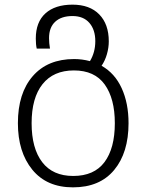

<svg xmlns="http://www.w3.org/2000/svg" viewBox="-20 -566 631 826"><path d="M57 -36Q57 -165 121 -238.5Q185 -312 299 -312Q333 -312 367 -303Q390 -341 390 -389Q390 -438 364.5 -467.5Q339 -497 292 -497Q244 -497 217.5 -472.5Q191 -448 191 -402Q191 -381 195 -357H138Q134 -374 134 -400Q134 -471 175.5 -508.5Q217 -546 292 -546Q366 -546 407 -504Q448 -462 448 -388Q448 -361 440 -333Q432 -305 417 -283Q474 -251 503.5 -186.5Q533 -122 533 -36Q533 91 471 165.5Q409 240 294 240Q181 240 119 164Q57 88 57 -36ZM474 -36Q474 -142 430.5 -202.5Q387 -263 298 -263Q210 -263 163 -204Q116 -145 116 -36Q116 72 161.5 131.5Q207 191 295 191Q385 191 429.5 131.5Q474 72 474 -36Z"/></svg>

Font: Noto Sans Georgian Light
Style: Regular
Weight: 300
Designer: Monotype Design team
Foundry: Monotype Imaging Inc.
Version: Version 1.000